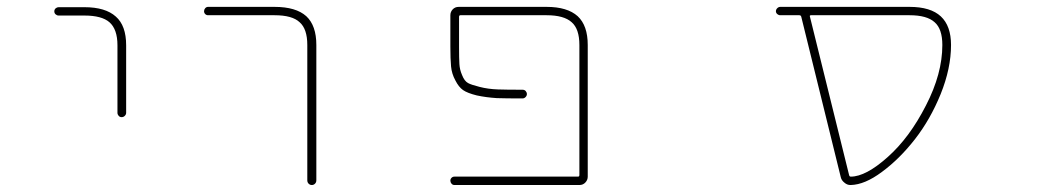

<svg xmlns="http://www.w3.org/2000/svg" viewBox="-20 -564 3040 561"><path d="M323.2 -234.4V-431.6Q323.2 -478.5 299.8 -499Q277.3 -518.6 226.6 -518.6H151.4Q146.5 -518.6 142.6 -522Q138.7 -525.4 138.7 -530.8Q138.7 -536.1 142.6 -539.6Q146.5 -543 151.4 -543H226.6Q288.1 -543 318.4 -515.6Q348.6 -489.3 348.6 -431.6V-234.4Q348.6 -229.5 344.7 -225.6Q340.8 -221.7 335.4 -221.7Q330.1 -221.7 326.7 -225.6Q323.2 -229.5 323.2 -234.4Z M877.9 -37.1V-432.6Q877.9 -479.5 855.5 -499Q834 -519.5 782.2 -519.5H587.9Q583 -519.5 579.6 -522.9Q576.2 -526.4 576.2 -531.2Q576.2 -536.1 579.6 -540Q583 -543.9 587.9 -543.9H782.2Q844.7 -543.9 875 -516.6Q904.3 -489.3 904.3 -432.6V-37.1Q904.3 -31.2 900.4 -27.3Q896.5 -23.4 891.1 -23.4Q885.7 -23.4 881.8 -27.3Q877.9 -31.2 877.9 -37.1Z M1307.6 -23.4Q1302.7 -23.4 1299.3 -27.3Q1295.9 -31.2 1295.9 -36.1Q1295.9 -41 1299.3 -44.4Q1302.7 -47.9 1307.6 -47.9H1668.9Q1672.9 -47.9 1672.9 -52.7V-432.6Q1672.9 -479.5 1650.4 -499Q1627.9 -519.5 1577.1 -519.5H1325.2Q1321.3 -519.5 1321.3 -514.6V-427.7Q1321.3 -393.6 1322.3 -377Q1323.2 -360.4 1330.1 -344.7Q1336.9 -327.1 1347.7 -321.3Q1356.4 -316.4 1381.3 -310.1Q1406.2 -303.7 1434.6 -302.7Q1459 -301.8 1506.8 -301.8Q1512.7 -301.8 1516.1 -297.9Q1519.5 -293.9 1519.5 -289.1Q1519.5 -284.2 1515.6 -280.3Q1511.7 -276.4 1506.8 -276.4Q1459 -276.4 1431.6 -277.3Q1400.4 -279.3 1373 -285.2Q1345.7 -292 1333 -300.8Q1320.3 -309.6 1310.5 -329.1Q1299.8 -348.6 1297.9 -370.1Q1295.9 -391.6 1295.9 -427.7V-519.5Q1295.9 -529.3 1302.7 -536.6Q1309.6 -543.9 1320.3 -543.9H1577.1Q1637.7 -543.9 1668 -516.6Q1697.3 -489.3 1697.3 -432.6V-47.9Q1697.3 -38.1 1690.4 -30.8Q1683.6 -23.4 1672.9 -23.4Z M2465.8 -23.4Q2465.8 -23.4 2464.8 -23.4Q2455.1 -23.4 2447.3 -30.3Q2438.5 -37.1 2436.5 -46.9L2321.3 -514.6Q2320.3 -519.5 2315.4 -519.5H2259.8Q2254.9 -519.5 2251 -522.9Q2247.1 -526.4 2247.1 -531.2Q2247.1 -536.1 2251 -540Q2254.9 -543.9 2259.8 -543.9H2637.7Q2699.2 -543.9 2729 -516.1Q2758.8 -488.3 2758.8 -432.6Q2758.8 -364.3 2728.5 -289.1Q2698.2 -214.8 2653.3 -157.2Q2608.4 -99.6 2556.6 -61.5Q2506.8 -24.4 2465.8 -23.4ZM2460.9 -52.7Q2461.9 -47.9 2465.8 -47.9Q2509.8 -47.9 2574.2 -105.5Q2637.7 -162.1 2685.5 -255.9Q2733.4 -348.6 2733.4 -432.6Q2733.4 -479.5 2710.9 -499Q2688.5 -519.5 2637.7 -519.5H2349.6Q2344.7 -519.5 2346.7 -514.6Z"/></svg>

Font: Rounded-L Mgen+ 2m thin
Style: Regular
Weight: 100
Designer: [Source Han Sans]
Ryoko NISHIZUKA  (kana & ideographs); Paul D. Hunt (Latin, Greek & Cyrillic); Wenlong ZHANG  (bopomofo
Version: Version 1.059.20150602